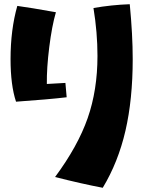

<svg xmlns="http://www.w3.org/2000/svg" viewBox="-20 -825 699 910"><path d="M241 14Q349 -132 395.5 -265Q442 -398 442 -560Q442 -671 423 -787Q509 -802 595 -805Q609 -660 609 -545Q609 -354 574.5 -205Q540 -56 467 65Q367 46 241 14ZM30 -545Q30 -684 62 -797Q122 -789 245 -767Q226 -702 213.5 -602Q201 -502 202 -427L290 -432L296 -364Q212 -354 56 -343Q30 -421 30 -545Z"/></svg>

Font: Otomanopee
Style: Regular
Weight: 400
Designer: Das Ende der Wildnis
Foundry: Gutenberg Labo
Version: Version 3.000